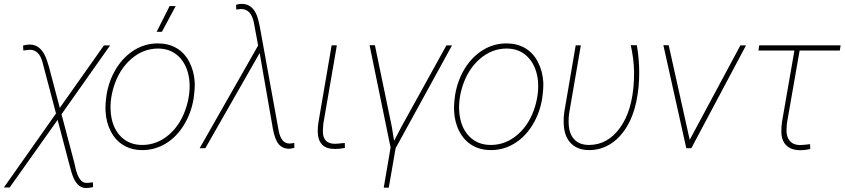

<svg xmlns="http://www.w3.org/2000/svg" viewBox="-40 -761 4337 986"><path d="M114.3 -532.2Q173.8 -531.2 200.7 -451.7L210.9 -419.4L267.1 -207L493.7 -527.8H525.4L275.9 -174.3L341.8 75.7L348.1 103.5Q365.7 177.2 402.3 178.2Q409.2 178.7 437 175.3L438 199.7Q419.4 204.6 401.4 204.6Q350.6 204.6 327.1 123.5L314.9 79.1L255.9 -145.5L9.8 201.7H-20L247.6 -178.2L178.7 -439.9Q161.6 -505.4 113.8 -505.4L79.6 -502L78.6 -527.3Q96.2 -532.2 114.3 -532.2Z M507.3 -274.4Q519.5 -348.1 556.6 -408.7Q593.8 -469.2 649.4 -503.7Q705.1 -538.1 771 -538.1Q824.7 -538.1 866.2 -514.2Q907.7 -490.2 932.1 -443.1Q956.5 -396 960 -338.9Q961.4 -305.7 954.1 -253.9Q941.9 -180.2 904.5 -119.1Q867.2 -58.1 811.8 -24.2Q756.3 9.8 690.9 9.8Q636.7 9.8 595.5 -14.4Q554.2 -38.6 529.5 -85.2Q504.9 -131.8 502 -189.9Q500 -222.7 507.3 -274.4ZM530.3 -169.9Q540 -99.1 582.5 -57.9Q625 -16.6 690.4 -16.6Q767.1 -16.6 828.9 -70.3Q890.6 -124 918 -215.3Q940.4 -291 931.2 -358.4Q920.4 -429.2 878.2 -470.5Q835.9 -511.7 771.5 -511.7Q694.8 -511.7 632.8 -457.3Q570.8 -402.8 543.5 -313Q521 -238.3 530.3 -169.9ZM831.1 -730H862.3L791.5 -597.7H764.6Z M1198.2 -741.2Q1266.1 -742.7 1287.1 -655.8L1293.9 -625.5L1391.1 -89.8Q1403.8 -23.9 1446.3 -23.9Q1450.2 -23.4 1471.2 -26.9L1471.7 -2Q1454.6 2.9 1445.3 2.9Q1411.6 2.9 1391.4 -20.5Q1371.1 -43.9 1360.8 -103L1293.5 -488.8L1014.6 0H985.4L1285.6 -527.3L1263.7 -645Q1249.5 -714.8 1197.8 -714.8L1173.3 -711.9L1172.4 -736.3Q1189.5 -741.2 1198.2 -741.2Z M1689.9 -528.3 1620.6 -126.5 1618.2 -93.8Q1614.7 -23.9 1677.7 -22.5Q1690.9 -22.5 1730.5 -26.9L1731.4 -2Q1709 3.9 1678.2 3.9Q1595.2 3.9 1591.8 -81.5Q1590.8 -106.4 1595.2 -132.3L1663.1 -528.3Z M2252.4 -527.8H2281.2L1991.7 0L1956.5 202.6H1930.7L1965.8 -3.4L1857.9 -528.8H1885.3L1972.2 -109.9L1983.9 -37.6L2022.5 -111.8Z M2297.4 -274.4Q2309.6 -348.1 2346.7 -408.7Q2383.8 -469.2 2439.5 -503.7Q2495.1 -538.1 2561 -538.1Q2614.7 -538.1 2656.2 -514.2Q2697.8 -490.2 2722.2 -443.1Q2746.6 -396 2750 -338.9Q2751.5 -305.7 2744.1 -253.9Q2731.9 -180.2 2694.6 -119.1Q2657.2 -58.1 2601.8 -24.2Q2546.4 9.8 2481 9.8Q2426.8 9.8 2385.5 -14.4Q2344.2 -38.6 2319.6 -85.2Q2294.9 -131.8 2292 -189.9Q2290 -222.7 2297.4 -274.4ZM2320.3 -169.9Q2330.1 -99.1 2372.6 -57.9Q2415 -16.6 2480.5 -16.6Q2557.1 -16.6 2618.9 -70.3Q2680.7 -124 2708 -215.3Q2730.5 -291 2721.2 -358.4Q2710.4 -429.2 2668.2 -470.5Q2626 -511.7 2561.5 -511.7Q2484.9 -511.7 2422.9 -457.3Q2360.8 -402.8 2333.5 -313Q2311 -238.3 2320.3 -169.9Z M2942.9 -528.3 2884.3 -188Q2878.9 -157.7 2880.4 -127Q2881.8 -74.7 2908.7 -45.7Q2935.5 -16.6 2984.4 -16.6Q3080.1 -16.6 3144 -104.7Q3208 -192.9 3215.3 -346.7L3216.3 -391.6Q3214.8 -460.4 3199.2 -528.8H3230.5Q3242.2 -459.5 3242.7 -392.1Q3243.2 -312.5 3227.5 -238Q3211.9 -163.6 3176.5 -106.4Q3141.1 -49.3 3092 -19.8Q3043 9.8 2985.8 9.8Q2927.7 9.8 2893.8 -23.2Q2859.9 -56.2 2855.5 -115.7Q2852.5 -153.8 2858.9 -191.9L2916.5 -528.3Z M3502 -43 3762.2 -527.8H3791L3510.3 0H3484.4L3366.7 -528.8H3394Z M4272.9 -501.5H4066.4L4001 -127L3999 -93.8Q3998 -58.6 4015.9 -37.6Q4033.7 -16.6 4067.4 -16.1Q4080.6 -16.1 4120.1 -20.5L4121.1 3.9Q4096.2 10.3 4068.4 10.3Q4022.9 9.8 3998.5 -13.9Q3974.1 -37.6 3972.7 -81.1Q3971.7 -107.4 3976.1 -136.2L4039.6 -501.5H3855L3858.9 -528.3H4276.9Z"/></svg>

Font: Roboto Thin
Style: Italic
Weight: 250
Italic angle: -12°
Designer: Google
Version: Version 2.134; 2016